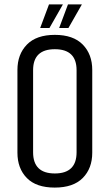

<svg xmlns="http://www.w3.org/2000/svg" viewBox="-20 -840 497 870"><path d="M327 -522Q327 -617 228.5 -617Q130 -617 130 -522V-150Q130 -54 228.5 -54Q327 -54 327 -150ZM59 -523Q59 -594 102 -638Q145 -682 228.5 -682Q312 -682 355 -638Q398 -594 398 -523V-148Q398 -77 355 -33.5Q312 10 228 10Q144 10 101.5 -33.5Q59 -77 59 -148ZM202 -820H265L204 -713H162ZM288 -820H351L290 -713H248Z"/></svg>

Font: Khand
Style: Regular
Weight: 400
Designer: Devanagari: Sanchit Sawaria, Jyotish Sonowal; Latin: Satya Rajpurohit
Foundry: Indian Type Foundry
Version: Version 1.100;PS 1.0;hotconv 1.0.78;makeotf.lib2.5.61930; tt